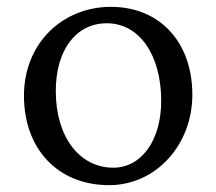

<svg xmlns="http://www.w3.org/2000/svg" viewBox="-20 -532 631 561"><path d="M299 9C435 9 542 -108 542 -255C542 -409 447 -512 304 -512C164 -512 50 -407 50 -252C50 -98 148 9 299 9ZM143 -266C143 -386 202 -464 292 -464C387 -464 451 -372 451 -237C451 -123 394 -42 311 -42C213 -42 143 -131 143 -266Z"/></svg>

Font: TPK Tissa Web Quiz
Style: Regular
Weight: 400
Designer: Jacques Le Bailly, Suppakit Chalermlarp | Katatrad Co.,Ltd.
Foundry: Jacques Le Bailly, Cadson Demak Co.,Ltd.
Version: Version 5.000;Glyphs 3.1.2 (3151)